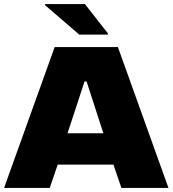

<svg xmlns="http://www.w3.org/2000/svg" viewBox="-20 -918 843 938"><path d="M0 0 247 -688H556L803 0H573L534 -114H262L223 0ZM310 -267H485L403 -520H393ZM367 -749 200 -893V-898H395L507 -755V-749Z"/></svg>

Font: Saira Expanded ExtraBold
Style: Regular
Weight: 800
Width: 7
Designer: Hector Gatti with collaboration of the Omnibus-Type team
Foundry: Omnibus-Type
Version: Version 1.101